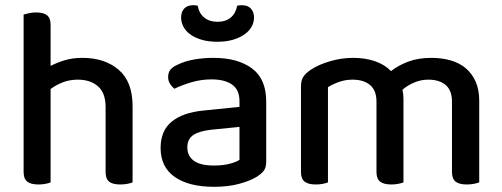

<svg xmlns="http://www.w3.org/2000/svg" viewBox="-20 -705 1936 740"><path d="M387 -292Q387 -347 357.5 -372.5Q328 -398 280 -398Q248 -398 221.5 -387.5Q195 -377 175 -362V-2Q168 1 155.5 3.5Q143 6 128 6Q99 6 85 -5Q71 -16 71 -42V-649Q78 -651 91 -654Q104 -657 119 -657Q148 -657 161.5 -646Q175 -635 175 -609V-451Q198 -463 228.5 -472.5Q259 -482 297 -482Q384 -482 437.5 -436Q491 -390 491 -296V-2Q484 1 471 3.5Q458 6 444 6Q414 6 400.5 -5Q387 -16 387 -42V-292Z M805 -67Q840 -67 866 -74Q892 -81 903 -89V-216L794 -205Q748 -200 725 -184.5Q702 -169 702 -137Q702 -104 727 -85.5Q752 -67 805 -67ZM803 -482Q896 -482 951 -441.5Q1006 -401 1006 -314V-81Q1006 -58 995.5 -45.5Q985 -33 967 -22Q941 -7 900 4Q859 15 805 15Q708 15 653.5 -23Q599 -61 599 -135Q599 -201 641.5 -236Q684 -271 764 -279L903 -293V-315Q903 -359 874.5 -379Q846 -399 795 -399Q755 -399 718 -388Q681 -377 652 -363Q642 -371 635 -382.5Q628 -394 628 -408Q628 -425 636.5 -436Q645 -447 663 -455Q691 -469 727 -475.5Q763 -482 803 -482ZM818 -621Q850 -621 869.5 -637.5Q889 -654 894 -683Q899 -684 903 -684.5Q907 -685 912 -685Q935 -685 947 -672Q959 -659 959 -637Q959 -619 950 -602.5Q941 -586 923 -573Q905 -560 878.5 -552Q852 -544 818 -544Q783 -544 756.5 -552Q730 -560 712.5 -573Q695 -586 686.5 -603Q678 -620 678 -637Q678 -659 690 -672Q702 -685 725 -685Q730 -685 734 -684.5Q738 -684 742 -683Q747 -654 767 -637.5Q787 -621 818 -621Z M1722 -313Q1722 -357 1697.5 -377.5Q1673 -398 1631 -398Q1603 -398 1577.5 -387.5Q1552 -377 1531 -359Q1533 -351 1534 -342Q1535 -333 1535 -324V-2Q1528 1 1515 3.5Q1502 6 1488 6Q1459 6 1445 -5Q1431 -16 1431 -42V-313Q1431 -357 1406 -377.5Q1381 -398 1339 -398Q1311 -398 1286 -389Q1261 -380 1244 -369V-2Q1237 1 1224.5 3.5Q1212 6 1197 6Q1168 6 1154 -5Q1140 -16 1140 -42V-372Q1140 -395 1149 -409Q1158 -423 1179 -437Q1208 -456 1252 -469Q1296 -482 1341 -482Q1388 -482 1425.5 -469Q1463 -456 1487 -431Q1515 -453 1553.5 -467.5Q1592 -482 1643 -482Q1682 -482 1716 -472.5Q1750 -463 1774.5 -442.5Q1799 -422 1813 -391Q1827 -360 1827 -317V-2Q1819 1 1806.5 3.5Q1794 6 1779 6Q1750 6 1736 -5Q1722 -16 1722 -42V-313Z"/></svg>

Font: Baloo Da 2 Medium
Style: Regular
Weight: 500
Designer: Noopur Datye, Sulekha Rajkumar and Ek Type
Foundry: Ek Type
Version: Version 1.640;hotconv 1.0.111;makeotfexe 2.5.65597; ttfautoh